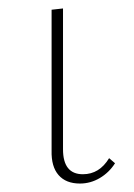

<svg xmlns="http://www.w3.org/2000/svg" viewBox="-20 -430 316 454"><path d="M102 -74V-407L129 -410V-77Q129 -18 176 -18Q215 -18 238 -56L252 -44Q238 -22 216 -9Q194 4 169 4Q136 4 118.5 -16Q101 -36 102 -74Z"/></svg>

Font: Ysabeau Extralight
Style: Regular
Weight: 200
Designer: Christian Thalmann (Catharsis Fonts)
Version: Version 0.003